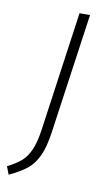

<svg xmlns="http://www.w3.org/2000/svg" viewBox="-138 -565 462 809"><g transform="rotate(10 93.5 -161.0)"><path d="M-54 166Q-17 147 4.5 128.5Q26 110 40.5 77.5Q55 45 63 -10L135 -522H180L107 -8Q98 56 80.5 94Q63 132 35.5 154.5Q8 177 -41 200Z"/></g></svg>

Font: Fira Sans Condensed ExtraLight
Style: Italic
Weight: 275
Width: 3
Italic angle: -8°
Designer: Carrois Corporate & Edenspiekermann AG
Foundry: Carrois Corporate GbR & Edenspiekermann AG
Version: Version 4.203